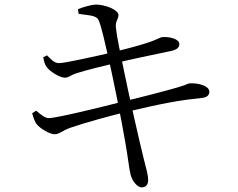

<svg xmlns="http://www.w3.org/2000/svg" viewBox="-20 -778 1040 840"><path d="M600.8 41.8C620.7 41.6 628.1 26.1 628.1 11.5C628.1 -15.4 619.8 -38.5 608.9 -83.1C591.9 -152.2 547.2 -344.1 510.6 -524.8C498.2 -587.1 491.8 -616.7 487.2 -656.2C483.6 -687.2 499.2 -693.9 498.2 -713.2C497.1 -734.5 441.9 -758 398.7 -758C383 -758 346.9 -748.1 321.3 -738.1L323.9 -717.5C359.2 -711.2 398.6 -712.6 409.8 -692.5C423.3 -668.6 440.6 -582.4 457 -513.8C472.4 -446.9 512.6 -249.3 529 -150.3C539.2 -93.7 546.1 -32 551.1 -15C557.2 11.3 579.5 42 600.8 41.8ZM219.2 -190.7C240.7 -190.9 251.4 -206.5 288.5 -219.3C347.9 -240 457.3 -270.1 529.5 -287.7C702.6 -328.6 767.2 -339.5 864.2 -349.7C890 -352.2 895.9 -365.4 895.9 -377.5C895.9 -399.5 854.5 -415.7 809.8 -413.3C800.8 -412.5 796 -407.2 768.2 -399C729.9 -386.9 599 -352.6 520.7 -334.5C429.4 -310.4 226.5 -261.3 194.5 -261.3C179 -261.3 164 -271.3 138.3 -293.8L120.7 -282.5C127 -260.6 132.2 -245.5 139.8 -235.4C155.8 -215 198.3 -190.4 219.2 -190.7ZM263 -438.1C281.5 -438.1 287.3 -448.6 315.2 -457.8C359.9 -471.9 423.8 -487.5 485.9 -502.1C541.4 -515.9 660.7 -541.1 725.4 -554.3C750.3 -559.2 764.6 -568.2 764.6 -585.1C764.6 -608.6 719.5 -618 690.2 -615.7C680.6 -614.9 665 -603.7 623.2 -590.1C579.4 -576.1 527.6 -563 472.9 -549.1C390.2 -530.1 263.3 -501.8 238.6 -501.8C215.8 -501.8 202.4 -519.6 185.9 -535.8L169.2 -527.6C173.2 -507 175.8 -496 185.2 -483.5C199.3 -464.1 242.8 -438.1 263 -438.1Z"/></svg>

Font: Source Han Serif CN VF
Style: Regular
Weight: 250
Designer: Ryoko NISHIZUKA 西塚涼子 (kana & ideographs); Frank Grießhammer (Latin, Greek & Cyrillic); Wenlong ZHANG 张文龙 (bopomofo); San
Foundry: Adobe
Version: Version 2.002;hotconv 1.1.0;makeotfexe 2.6.0